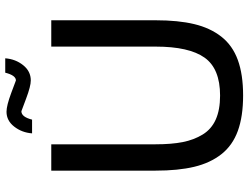

<svg xmlns="http://www.w3.org/2000/svg" viewBox="-128 -811 953 737"><g transform="rotate(-90 348.5 -442.5)"><path d="M350.1 14.2H351.1Q270 14.2 214.4 -6.1Q158.7 -26.4 125 -69.3Q91.3 -112.3 76.7 -173.6Q62 -234.9 62 -321.8V-722.2H163.1V-321.8Q163.1 -260.7 171.6 -217.5Q180.2 -174.3 200.7 -140.9Q221.2 -107.4 258.3 -90.8Q295.4 -74.2 350.1 -74.2Q453.6 -74.2 495.8 -133.8Q538.1 -193.4 538.1 -321.8V-722.2H639.2V-321.8Q639.2 -234.9 624.5 -173.6Q609.9 -112.3 576.2 -69.3Q542.5 -26.4 486.8 -6.1Q431.2 14.2 350.1 14.2ZM205.1 -795.9Q208 -835 231 -864.5Q253.9 -894 288.1 -894Q311.5 -894 359.9 -876L408.2 -857.9Q427.7 -857.9 438 -898.9H493.2Q490.2 -859.4 466.8 -830.1Q443.4 -800.8 408.2 -800.8Q386.2 -800.8 338.4 -818.8Q290.5 -836.9 290 -836.9Q268.1 -836.9 257.8 -795.9Z"/></g></svg>

Font: Perun
Style: Regular
Weight: 400
Version: Version 1.0000